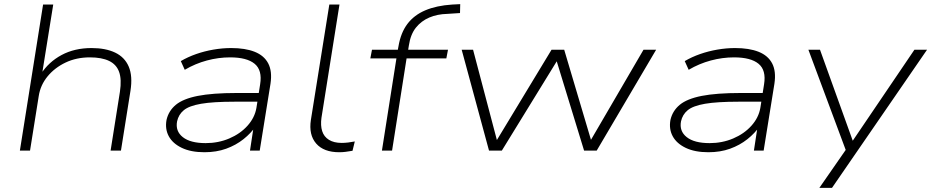

<svg xmlns="http://www.w3.org/2000/svg" viewBox="-20 -727 4496 927"><path d="M76 0 188 -705H237L183 -369H177Q215 -428 277.5 -461.5Q340 -495 422 -495Q490 -495 536 -473Q582 -451 601.5 -405.5Q621 -360 610 -289L564 0H514L559 -284Q568 -344 555 -380Q542 -416 506.5 -433Q471 -450 414 -450Q349 -450 296.5 -425Q244 -400 209.5 -358Q175 -316 167 -263L125 0Z M967 8Q902 8 858 -13Q814 -34 795 -69Q776 -104 784 -148Q794 -192 829 -221Q864 -250 935 -264Q1006 -278 1123 -278H1244L1237 -236H1113Q1009 -236 951 -226Q893 -216 867.5 -195Q842 -174 835 -141Q826 -94 862.5 -65Q899 -36 973 -36Q1034 -36 1087 -58.5Q1140 -81 1175 -120Q1210 -159 1218 -206L1236 -320Q1247 -388 1209.5 -419Q1172 -450 1091 -450Q1035 -450 979 -435Q923 -420 872 -390L853 -432Q887 -452 927 -466Q967 -480 1010.5 -487.5Q1054 -495 1096 -495Q1164 -495 1209.5 -477Q1255 -459 1275 -421Q1295 -383 1286 -323L1234 0H1187L1205 -118L1216 -119Q1192 -84 1155.5 -55Q1119 -26 1072 -9Q1025 8 967 8Z M1618 8Q1543 8 1506.5 -34Q1470 -76 1481 -148L1570 -705H1619L1532 -158Q1527 -121 1535.5 -94Q1544 -67 1568 -52Q1592 -37 1630 -37Q1644 -37 1661 -39Q1678 -41 1693 -44L1682 1Q1664 4 1649 6Q1634 8 1618 8Z M1824 0 1894 -445H1768L1776 -487H1912L1899 -477L1904 -504Q1915 -569 1947 -611.5Q1979 -654 2033 -677Q2087 -700 2163 -705L2202 -707L2201 -664L2140 -660Q2092 -659 2053 -642.5Q2014 -626 1988 -593.5Q1962 -561 1954 -507L1949 -476L1940 -487H2143L2135 -445H1943L1873 0Z M2341 0 2209 -487H2264L2383 -36H2370L2643 -487H2704L2838 -36H2824L3087 -487H3148L2861 0H2800L2660 -457H2684L2403 0Z M3400 8Q3335 8 3291 -13Q3247 -34 3228 -69Q3209 -104 3217 -148Q3227 -192 3262 -221Q3297 -250 3368 -264Q3439 -278 3556 -278H3677L3670 -236H3546Q3442 -236 3384 -226Q3326 -216 3300.5 -195Q3275 -174 3268 -141Q3259 -94 3295.5 -65Q3332 -36 3406 -36Q3467 -36 3520 -58.5Q3573 -81 3608 -120Q3643 -159 3651 -206L3669 -320Q3680 -388 3642.5 -419Q3605 -450 3524 -450Q3468 -450 3412 -435Q3356 -420 3305 -390L3286 -432Q3320 -452 3360 -466Q3400 -480 3443.5 -487.5Q3487 -495 3529 -495Q3597 -495 3642.5 -477Q3688 -459 3708 -421Q3728 -383 3719 -323L3667 0H3620L3638 -118L3649 -119Q3625 -84 3588.5 -55Q3552 -26 3505 -9Q3458 8 3400 8Z M3936 180 4070 -13 4074 26 3883 -487H3939L4101 -37H4090L4395 -487H4456L3997 180Z"/></svg>

Font: Nunito Sans 10pt Expanded ExtraLight
Style: Italic
Weight: 250
Width: 7
Italic angle: -9°
Designer: Vernon Adams
Foundry: Vernon Adams
Version: Version 3.101;gftools[0.9.27]